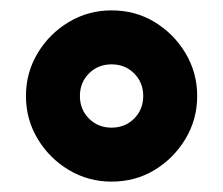

<svg xmlns="http://www.w3.org/2000/svg" viewBox="-20 -732 430 370"><path d="M195 -382Q150 -382 112.5 -404.5Q75 -427 52.5 -464.5Q30 -502 30 -547Q30 -592 52.5 -629.5Q75 -667 112.5 -689.5Q150 -712 195 -712Q241 -712 278 -689.5Q315 -667 337.5 -629.5Q360 -592 360 -547Q360 -502 337.5 -464.5Q315 -427 278 -404.5Q241 -382 195 -382ZM195 -486Q221 -486 238.5 -503.5Q256 -521 256 -547Q256 -573 238.5 -590.5Q221 -608 195 -608Q169 -608 151.5 -590.5Q134 -573 134 -547Q134 -521 151.5 -503.5Q169 -486 195 -486Z"/></svg>

Font: Golos Text SemiBold
Style: Regular
Weight: 600
Designer: A.Korolkova, Vitaly Kuzmin
Foundry: ParaType Ltd
Version: Version 2.004